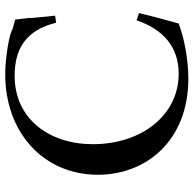

<svg xmlns="http://www.w3.org/2000/svg" viewBox="-23 -705 741 735"><g transform="rotate(-90 347.5 -337.5)"><path d="M637 -185C603 -83 535 -24 433 -24C273 -24 163 -167 163 -353C163 -517 258 -652 425 -652C533 -652 601 -604 628 -493L655 -497L650 -547C648 -566 646 -583 646 -598L640 -650L603 -660C591 -671 497 -688 431 -688C208 -688 46 -542 46 -333C46 -147 178 13 414 13C490 13 573 -4 625 -24C637 -67 653 -125 665 -176Z"/></g></svg>

Font: Sibila
Style: Regular
Weight: 400
Designer: Stefan Peev
Foundry: Context Ltd
Version: Version 1.000